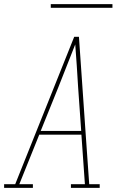

<svg xmlns="http://www.w3.org/2000/svg" viewBox="-57 -914 577 934"><path d="M-37 0V-18H17L304 -735H327L361 -245L377 -18H428V0H288V-18H356L339 -259H134L37 -18H103V0ZM141 -277H338L323 -490Q320 -542 316.5 -594Q313 -646 309 -698Q289 -646 268 -594Q247 -542 227 -490ZM190 -876V-894H490V-876Z"/></svg>

Font: Iosevka Slab Thin
Style: Italic
Weight: 100
Italic angle: -9°
Monospace: yes
Designer: Belleve Invis
Foundry: Belleve Invis
Version: Version 11.1.1; ttfautohint (v1.8.3)